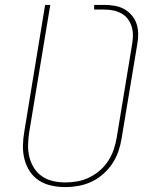

<svg xmlns="http://www.w3.org/2000/svg" viewBox="-20 -755 640 783"><path d="M247 8Q218 8 190 2Q162 -4 139.5 -18.5Q117 -33 102 -55.5Q87 -78 80 -105Q73 -132 73.5 -160.5Q74 -189 79 -218L164 -735H185L99 -215Q95 -189 94.5 -163.5Q94 -138 100 -114Q106 -90 119 -69.5Q132 -49 152 -35.5Q172 -22 196.5 -16.5Q221 -11 247 -11Q271 -11 296 -15.5Q321 -20 344.5 -31.5Q368 -43 388 -60.5Q408 -78 422 -100Q436 -122 444 -146Q452 -170 456 -194L519 -576Q522 -594 522 -612.5Q522 -631 516.5 -648Q511 -665 500.5 -678.5Q490 -692 474.5 -700.5Q459 -709 441.5 -712.5Q424 -716 405 -716H364V-735H405Q426 -735 447 -731.5Q468 -728 485.5 -718.5Q503 -709 516.5 -693.5Q530 -678 536.5 -659Q543 -640 543.5 -618.5Q544 -597 540 -576L476 -191Q472 -165 463 -138.5Q454 -112 438.5 -88.5Q423 -65 401 -45.5Q379 -26 353.5 -14Q328 -2 300.5 3Q273 8 247 8Z"/></svg>

Font: Iosevka SS04 Thin Extended
Style: Italic
Weight: 100
Width: 7
Italic angle: -9°
Monospace: yes
Designer: Belleve Invis
Foundry: Belleve Invis
Version: Version 19.0.0; ttfautohint (v1.8.4)